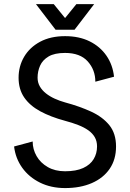

<svg xmlns="http://www.w3.org/2000/svg" viewBox="-20 -909 636 938"><path d="M297.9 -650.4Q371.6 -650.4 408.7 -608.9Q445.8 -567.4 445.8 -509.8L537.1 -534.2Q530.8 -592.3 500 -637Q469.2 -681.6 418 -707Q366.7 -732.4 297.9 -732.4Q227.1 -732.4 176 -705.1Q125 -677.7 97.9 -631.6Q70.8 -585.4 70.8 -529.3Q70.8 -473.1 98.1 -433.1Q125.5 -393.1 176.3 -365.5Q227.1 -337.9 297.9 -318.8Q333 -309.6 361.8 -298.3Q390.6 -287.1 411.4 -272.5Q432.1 -257.8 443.1 -238.5Q454.1 -219.2 454.1 -193.4Q454.1 -159.2 437.5 -131.6Q420.9 -104 386.2 -88.1Q351.6 -72.3 297.9 -72.3Q249 -72.3 213.4 -92.8Q177.7 -113.3 158.7 -146.5Q139.6 -179.7 139.6 -217.8L48.8 -193.4Q55.7 -135.3 88.6 -89.4Q121.6 -43.5 175.5 -16.8Q229.5 9.8 297.9 9.8Q372.6 9.8 428.7 -14.6Q484.9 -39.1 515.9 -84.5Q546.9 -129.9 546.9 -193.4Q546.9 -256.8 514.2 -297.4Q481.4 -337.9 425 -363.8Q368.7 -389.6 297.9 -408.7Q271.5 -416 247.3 -427Q223.1 -438 204.3 -452.9Q185.5 -467.8 174.6 -486.8Q163.6 -505.9 163.6 -529.3Q163.6 -560.5 175.8 -588.1Q188 -615.7 217.3 -633.1Q246.6 -650.4 297.9 -650.4ZM242.7 -888.7H155.8L251.5 -763.7H344.2ZM353 -888.7 251.5 -763.7H344.2L439.9 -888.7Z"/></svg>

Font: Giphurs SC
Style: Regular
Weight: 400
Version: Version 0.920